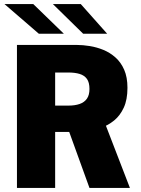

<svg xmlns="http://www.w3.org/2000/svg" viewBox="-20 -920 690 940"><path d="M63 0V-700H356Q385.5 -700 419.5 -694.5Q453.5 -689 486 -675.8Q518.5 -662.5 545.2 -638.8Q572 -615 588 -578.5Q604 -542 604 -490Q604 -432 586 -393Q568 -354 538.8 -330.2Q509.5 -306.5 475 -294.2Q440.5 -282 406.5 -278Q372.5 -274 346 -274H250V0ZM418 0 301.5 -322 484.5 -341 616 0ZM250 -403H315Q347 -403 370 -411Q393 -419 405.5 -436.8Q418 -454.5 418 -484.5Q418 -516.5 405.5 -533.8Q393 -551 370 -558Q347 -565 315 -565H250ZM387 -755 239 -900H375.5L504.5 -755ZM170 -755 2 -900H143L292.5 -755Z"/></svg>

Font: Trispace Thin ExtraBold
Style: Regular
Weight: 800
Version: Version 1.210